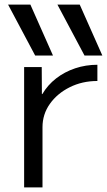

<svg xmlns="http://www.w3.org/2000/svg" viewBox="-20 -810 462 830"><path d="M132 -570 15 -790H111.4L209 -570ZM345.3 -570 228.3 -790H324.7L422.4 -570ZM84.3 0V-520H160.4L161.1 -403.4H163.1Q186.1 -442.7 222.6 -471Q259.1 -499.3 304.9 -514.7Q350.7 -530 401 -530V-459.9Q335.4 -459.9 281.4 -432.9Q227.4 -405.9 195.6 -361Q163.7 -316 163.7 -260V0Z"/></svg>

Font: M PLUS 2 Thin
Style: Regular
Weight: 100
Designer: Coji Morishita
Foundry: UNDERFOREST DESIGN
Version: Version 1.001